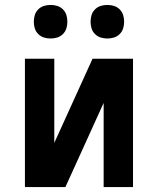

<svg xmlns="http://www.w3.org/2000/svg" viewBox="-20 -758 640 778"><path d="M81 0V-520H200V-179L355 -520H519V0H400V-341L245 0ZM415 -602Q401 -602 388 -606Q375 -610 365 -620Q355 -630 351 -643Q347 -656 347 -670Q347 -684 351 -697Q355 -710 365 -720Q375 -730 388 -734Q401 -738 415 -738Q429 -738 442 -734Q455 -730 465 -720Q475 -710 479 -697Q483 -684 483 -670Q483 -656 479 -643Q475 -630 465 -620Q455 -610 442 -606Q429 -602 415 -602ZM185 -602Q171 -602 158 -606Q145 -610 135 -620Q125 -630 121 -643Q117 -656 117 -670Q117 -684 121 -697Q125 -710 135 -720Q145 -730 158 -734Q171 -738 185 -738Q199 -738 212 -734Q225 -730 235 -720Q245 -710 249 -697Q253 -684 253 -670Q253 -656 249 -643Q245 -630 235 -620Q225 -610 212 -606Q199 -602 185 -602Z"/></svg>

Font: Iosevka Aile
Style: Bold
Weight: 700
Designer: Belleve Invis
Foundry: Belleve Invis
Version: Version 28.0.1; ttfautohint (v1.8.4)